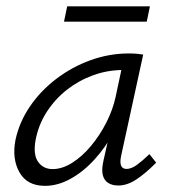

<svg xmlns="http://www.w3.org/2000/svg" viewBox="-20 -589 545 615"><path d="M124.3 6.3Q66.8 6.3 42.4 -36.9Q17.9 -80.1 29.5 -140.4Q41.5 -197.5 75.8 -247.9Q110.1 -298.3 160.4 -336.5Q210.6 -374.7 270.3 -396.3Q330 -417.8 392.6 -417.8Q407.6 -417.8 418.6 -416.8Q429.5 -415.7 438.7 -414.2L368 -89.9Q359.1 -47.9 385.3 -47.9Q400.6 -47.9 418.8 -61.1Q436.9 -74.4 458.6 -95.3L480.3 -68Q445.1 -32.6 416 -13.7Q387 5.2 358.8 5.2Q339.8 5.2 326.6 -3Q313.5 -11.2 309.2 -28.6Q305 -46 311.2 -73.4L349.2 -243L386.4 -277Q373.6 -220.5 346.6 -169.6Q319.5 -118.6 283.4 -78.9Q247.3 -39.1 206.2 -16.4Q165.1 6.3 124.3 6.3ZM148.6 -47.4Q179.5 -47.4 211.5 -67.7Q243.5 -88 271.5 -121.6Q299.6 -155.3 320.5 -196.2Q341.3 -237.2 350.2 -278L373.8 -388.8L406.5 -362.2Q399.8 -363.7 390.8 -364.2Q381.8 -364.7 373.3 -364.7Q324.5 -364.7 278.5 -348Q232.5 -331.4 194.3 -301.5Q156.2 -271.5 129.7 -230.5Q103.3 -189.5 94 -140.4Q85.6 -94.2 102 -70.8Q118.5 -47.4 148.6 -47.4ZM185 -519.5 195.2 -568.7H460.2L450 -519.5Z"/></svg>

Font: Ysabeau
Style: Bold Italic
Weight: 700
Italic angle: -12°
Designer: Christian Thalmann (Catharsis Fonts)
Version: Version 2.002